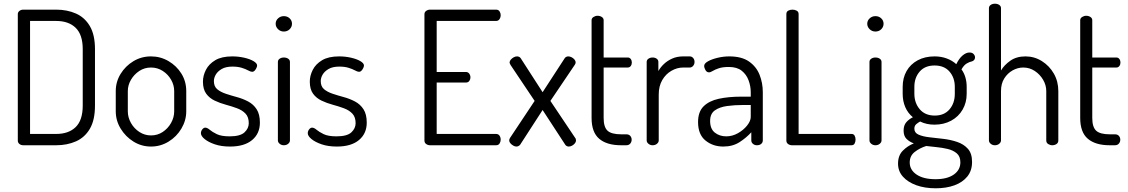

<svg xmlns="http://www.w3.org/2000/svg" viewBox="-20 -783 6078 1035"><path d="M106 0Q93 0 84.5 -7Q76 -14 76 -25V-707Q76 -717 84.5 -724Q93 -731 106 -731H283Q342 -731 389.5 -710Q437 -689 464.5 -642Q492 -595 492 -518V-214Q492 -136 464.5 -89Q437 -42 389.5 -21Q342 0 283 0ZM142 -61H283Q350 -61 388 -98Q426 -135 426 -214V-518Q426 -596 388 -633Q350 -670 283 -670H142Z M794 7Q743 7 700 -19.5Q657 -46 630.5 -89.5Q604 -133 604 -183V-292Q604 -342 630 -384.5Q656 -427 699 -453Q742 -479 794 -479Q845 -479 888.5 -453.5Q932 -428 958 -386Q984 -344 984 -292V-183Q984 -134 958 -90Q932 -46 888.5 -19.5Q845 7 794 7ZM794 -53Q829 -53 857 -71.5Q885 -90 902 -120Q919 -150 919 -183V-292Q919 -324 902.5 -353Q886 -382 857.5 -400.5Q829 -419 794 -419Q759 -419 731 -400.5Q703 -382 686 -353Q669 -324 669 -292V-183Q669 -150 686 -120Q703 -90 731.5 -71.5Q760 -53 794 -53Z M1220 7Q1173 7 1138 -5Q1103 -17 1083 -33.5Q1063 -50 1063 -65Q1063 -72 1066 -78.5Q1069 -85 1074.5 -90Q1080 -95 1086 -95Q1097 -95 1110.5 -83.5Q1124 -72 1148.5 -60Q1173 -48 1218 -48Q1275 -48 1298 -69.5Q1321 -91 1321 -119Q1321 -152 1303.5 -170.5Q1286 -189 1257.5 -199.5Q1229 -210 1197.5 -218.5Q1166 -227 1137.5 -240.5Q1109 -254 1091.5 -278Q1074 -302 1074 -343Q1074 -375 1090 -406.5Q1106 -438 1140.5 -458.5Q1175 -479 1232 -479Q1265 -479 1296 -472Q1327 -465 1346.5 -453.5Q1366 -442 1366 -430Q1366 -425 1362.5 -417Q1359 -409 1353 -402.5Q1347 -396 1339 -396Q1331 -396 1317.5 -403.5Q1304 -411 1283 -417.5Q1262 -424 1233 -424Q1197 -424 1175 -411Q1153 -398 1143 -380.5Q1133 -363 1133 -346Q1133 -317 1151 -302Q1169 -287 1197.5 -277.5Q1226 -268 1257.5 -259.5Q1289 -251 1317.5 -236Q1346 -221 1363.5 -194Q1381 -167 1381 -122Q1381 -63 1339 -28Q1297 7 1220 7Z M1510 0Q1497 0 1487.5 -8Q1478 -16 1478 -26V-449Q1478 -460 1487.5 -466.5Q1497 -473 1510 -473Q1524 -473 1533.5 -466.5Q1543 -460 1543 -449V-26Q1543 -16 1533.5 -8Q1524 0 1510 0ZM1510 -613Q1492 -613 1479 -625.5Q1466 -638 1466 -655Q1466 -672 1479 -684Q1492 -696 1510 -696Q1529 -696 1541.5 -684Q1554 -672 1554 -655Q1554 -638 1541.5 -625.5Q1529 -613 1510 -613Z M1796 7Q1749 7 1714 -5Q1679 -17 1659 -33.5Q1639 -50 1639 -65Q1639 -72 1642 -78.5Q1645 -85 1650.5 -90Q1656 -95 1662 -95Q1673 -95 1686.5 -83.5Q1700 -72 1724.5 -60Q1749 -48 1794 -48Q1851 -48 1874 -69.5Q1897 -91 1897 -119Q1897 -152 1879.5 -170.5Q1862 -189 1833.5 -199.5Q1805 -210 1773.5 -218.5Q1742 -227 1713.5 -240.5Q1685 -254 1667.5 -278Q1650 -302 1650 -343Q1650 -375 1666 -406.5Q1682 -438 1716.5 -458.5Q1751 -479 1808 -479Q1841 -479 1872 -472Q1903 -465 1922.5 -453.5Q1942 -442 1942 -430Q1942 -425 1938.5 -417Q1935 -409 1929 -402.5Q1923 -396 1915 -396Q1907 -396 1893.5 -403.5Q1880 -411 1859 -417.5Q1838 -424 1809 -424Q1773 -424 1751 -411Q1729 -398 1719 -380.5Q1709 -363 1709 -346Q1709 -317 1727 -302Q1745 -287 1773.5 -277.5Q1802 -268 1833.5 -259.5Q1865 -251 1893.5 -236Q1922 -221 1939.5 -194Q1957 -167 1957 -122Q1957 -63 1915 -28Q1873 7 1796 7Z M2298 0Q2287 0 2277.5 -6.5Q2268 -13 2268 -26V-706Q2268 -718 2277.5 -724.5Q2287 -731 2298 -731H2654Q2667 -731 2673 -721.5Q2679 -712 2679 -702Q2679 -689 2672.5 -679.5Q2666 -670 2654 -670H2334V-395H2491Q2503 -395 2509.5 -386Q2516 -377 2516 -365Q2516 -356 2510 -347Q2504 -338 2491 -338H2334V-61H2654Q2666 -61 2672.5 -52Q2679 -43 2679 -30Q2679 -19 2673 -9.5Q2667 0 2654 0Z M2763 7Q2756 7 2747 2Q2738 -3 2731.5 -10.5Q2725 -18 2725 -25Q2725 -33 2729 -39L2862 -239L2732 -433Q2731 -436 2729 -439.5Q2727 -443 2727 -446Q2727 -454 2733.5 -461.5Q2740 -469 2749 -474Q2758 -479 2767 -479Q2772 -479 2777.5 -477Q2783 -475 2787 -469L2905 -286L3024 -469Q3027 -474 3032.5 -476.5Q3038 -479 3043 -479Q3052 -479 3061 -474.5Q3070 -470 3076.5 -462.5Q3083 -455 3083 -446Q3083 -440 3078 -433L2947 -239L3081 -39Q3083 -37 3084 -33Q3085 -29 3085 -25Q3085 -18 3079 -10.5Q3073 -3 3064 2Q3055 7 3046 7Q3041 7 3035.5 4.5Q3030 2 3027 -3L2905 -190L2784 -3Q2780 2 2774.5 4.5Q2769 7 2763 7Z M3328 0Q3251 0 3210 -35Q3169 -70 3169 -147V-674Q3169 -685 3179.5 -691.5Q3190 -698 3201 -698Q3214 -698 3224 -691.5Q3234 -685 3234 -674V-473H3364Q3374 -473 3380 -465Q3386 -457 3386 -446Q3386 -435 3380 -427Q3374 -419 3364 -419H3234V-147Q3234 -98 3255 -78.5Q3276 -59 3328 -59H3356Q3370 -59 3377.5 -50.5Q3385 -42 3385 -30Q3385 -18 3377.5 -9Q3370 0 3356 0Z M3498 0Q3485 0 3475.5 -8Q3466 -16 3466 -26V-449Q3466 -460 3475.5 -466.5Q3485 -473 3498 -473Q3511 -473 3520 -466.5Q3529 -460 3529 -449V-400Q3540 -420 3559 -438Q3578 -456 3604 -467.5Q3630 -479 3663 -479H3698Q3709 -479 3716.5 -470.5Q3724 -462 3724 -449Q3724 -437 3716.5 -428Q3709 -419 3698 -419H3663Q3630 -419 3599.5 -401.5Q3569 -384 3550 -351.5Q3531 -319 3531 -273V-26Q3531 -16 3521.5 -8Q3512 0 3498 0Z M3879 7Q3823 7 3783 -25.5Q3743 -58 3743 -125Q3743 -180 3772.5 -209.5Q3802 -239 3854.5 -250.5Q3907 -262 3976 -262H4027V-286Q4027 -318 4015.5 -349.5Q4004 -381 3978.5 -401.5Q3953 -422 3909 -422Q3876 -422 3855 -415Q3834 -408 3822 -400.5Q3810 -393 3802 -393Q3790 -393 3783 -405Q3776 -417 3776 -428Q3776 -441 3796.5 -452.5Q3817 -464 3848.5 -471.5Q3880 -479 3911 -479Q3978 -479 4017.5 -451.5Q4057 -424 4074.5 -380Q4092 -336 4092 -286V-26Q4092 -15 4083.5 -7.5Q4075 0 4060 0Q4048 0 4039 -7.5Q4030 -15 4030 -26V-70Q4004 -41 3967 -17Q3930 7 3879 7ZM3895 -48Q3928 -48 3958 -65Q3988 -82 4007.5 -106.5Q4027 -131 4027 -153V-217H3985Q3940 -217 3899.5 -211.5Q3859 -206 3833.5 -188Q3808 -170 3808 -131Q3808 -88 3833.5 -68Q3859 -48 3895 -48Z M4249 0Q4238 0 4228.5 -6.5Q4219 -13 4219 -26V-707Q4219 -720 4229 -725.5Q4239 -731 4252 -731Q4264 -731 4274.5 -725.5Q4285 -720 4285 -707V-61H4570Q4582 -61 4587 -51.5Q4592 -42 4592 -31Q4592 -19 4587 -9.5Q4582 0 4570 0Z M4699 0Q4686 0 4676.5 -8Q4667 -16 4667 -26V-449Q4667 -460 4676.5 -466.5Q4686 -473 4699 -473Q4713 -473 4722.5 -466.5Q4732 -460 4732 -449V-26Q4732 -16 4722.5 -8Q4713 0 4699 0ZM4699 -613Q4681 -613 4668 -625.5Q4655 -638 4655 -655Q4655 -672 4668 -684Q4681 -696 4699 -696Q4718 -696 4730.5 -684Q4743 -672 4743 -655Q4743 -638 4730.5 -625.5Q4718 -613 4699 -613Z M5024 232Q4965 232 4919.5 215.5Q4874 199 4847.5 169.5Q4821 140 4821 99Q4821 55 4847 29Q4873 3 4906 -10Q4882 -19 4866.5 -34.5Q4851 -50 4851 -79Q4851 -107 4865 -123.5Q4879 -140 4901 -151Q4874 -173 4860 -205.5Q4846 -238 4846 -277V-315Q4846 -363 4867 -400Q4888 -437 4927 -458Q4966 -479 5018 -479Q5053 -479 5083 -468Q5113 -457 5135 -437Q5150 -468 5169 -484Q5188 -500 5206 -500Q5221 -500 5228.5 -491.5Q5236 -483 5236 -474Q5236 -465 5231 -459.5Q5226 -454 5219 -452Q5207 -450 5191.5 -441Q5176 -432 5163 -409Q5177 -390 5184 -366Q5191 -342 5191 -315V-277Q5191 -230 5169 -192Q5147 -154 5107.5 -132.5Q5068 -111 5017 -111Q4974 -111 4940 -128Q4929 -122 4919 -113.5Q4909 -105 4909 -89Q4909 -67 4932 -57Q4955 -47 4990 -43Q5025 -39 5064.5 -34.5Q5104 -30 5139.5 -18Q5175 -6 5197.5 19Q5220 44 5220 90Q5220 137 5194.5 168.5Q5169 200 5125 216Q5081 232 5024 232ZM5023 183Q5086 183 5121.5 158Q5157 133 5157 92Q5157 60 5137.5 43.5Q5118 27 5088.5 20Q5059 13 5027.5 10Q4996 7 4973 4Q4938 15 4911 36Q4884 57 4884 93Q4884 133 4921 158Q4958 183 5023 183ZM5019 -160Q5070 -160 5098.5 -193.5Q5127 -227 5127 -277V-315Q5127 -364 5098.5 -397Q5070 -430 5018 -430Q4966 -430 4937.5 -397Q4909 -364 4909 -315V-278Q4909 -228 4938 -194Q4967 -160 5019 -160Z M5343 0Q5330 0 5320.5 -8Q5311 -16 5311 -26V-739Q5311 -750 5320.5 -756.5Q5330 -763 5343 -763Q5357 -763 5366.5 -756.5Q5376 -750 5376 -739V-403Q5393 -432 5426 -455.5Q5459 -479 5508 -479Q5556 -479 5596.5 -453.5Q5637 -428 5661 -386Q5685 -344 5685 -292V-26Q5685 -13 5675 -6.5Q5665 0 5652 0Q5641 0 5630.5 -6.5Q5620 -13 5620 -26V-292Q5620 -324 5603 -353Q5586 -382 5558 -400.5Q5530 -419 5496 -419Q5466 -419 5438.5 -403.5Q5411 -388 5393.5 -360Q5376 -332 5376 -292V-26Q5376 -16 5366.5 -8Q5357 0 5343 0Z M5962 0Q5885 0 5844 -35Q5803 -70 5803 -147V-674Q5803 -685 5813.5 -691.5Q5824 -698 5835 -698Q5848 -698 5858 -691.5Q5868 -685 5868 -674V-473H5998Q6008 -473 6014 -465Q6020 -457 6020 -446Q6020 -435 6014 -427Q6008 -419 5998 -419H5868V-147Q5868 -98 5889 -78.5Q5910 -59 5962 -59H5990Q6004 -59 6011.5 -50.5Q6019 -42 6019 -30Q6019 -18 6011.5 -9Q6004 0 5990 0Z"/></svg>

Font: Dosis ExtraLight
Style: Regular
Weight: 400
Version: Version 3.001; ttfautohint (v1.8.2)